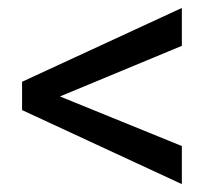

<svg xmlns="http://www.w3.org/2000/svg" viewBox="-20 -556 548 480"><path d="M434.6 -441.4 129.9 -314.9 434.6 -190.9V-95.7L35.2 -280.8V-336.9V-351.6L434.6 -536.1Z"/></svg>

Font: Heebo
Style: Regular
Weight: 400
Designer: Oded Ezer
Foundry: Meir Sadan
Version: Version 2.001; ttfautohint (v1.5.14-ce02) -l 8 -r 50 -G 200 